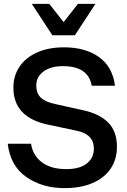

<svg xmlns="http://www.w3.org/2000/svg" viewBox="-20 -959 655 990"><path d="M382 -939H472L366 -777H250L144 -939H234L308 -845ZM573 -517H453Q435 -618 305 -618Q242 -618 204.5 -590.5Q167 -563 167 -518Q167 -478 190.5 -455.5Q214 -433 267 -422L407 -391Q492 -373 537.5 -327.5Q583 -282 583 -202Q583 -138 551 -90Q519 -42 458 -15.5Q397 11 313 11Q198 11 115.5 -46.5Q33 -104 20 -218H140Q149 -158 195.5 -122.5Q242 -87 322 -87Q390 -87 427 -115.5Q464 -144 464 -193Q464 -267 375 -285L229 -316Q49 -353 49 -507Q49 -568 80.5 -615Q112 -662 171 -688.5Q230 -715 310 -715Q419 -715 489.5 -665.5Q560 -616 573 -517Z"/></svg>

Font: CBA Beacon Sans Bold
Style: Regular
Weight: 700
Designer: Wei Huang
Foundry: Wei Huang
Version: Version 1.002